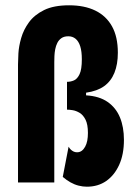

<svg xmlns="http://www.w3.org/2000/svg" viewBox="-20 -689 511 725"><path d="M308 16Q293 16 277 12Q261 8 246 -0.5Q231 -9 217 -21L239 -135Q243 -128 248 -123.5Q253 -119 258.5 -116.5Q264 -114 271 -114Q281 -114 288.5 -119.5Q296 -125 301.5 -135Q307 -145 309.5 -158Q312 -171 312 -187Q312 -219 303 -237Q294 -255 280.5 -263Q267 -271 254 -273Q241 -275 233 -275V-380Q247 -380 259.5 -385.5Q272 -391 280.5 -409Q289 -427 289 -465Q289 -495 283 -514Q277 -533 265.5 -542.5Q254 -552 238 -552Q222 -552 212 -545Q202 -538 196.5 -527Q191 -516 188.5 -503Q186 -490 185.5 -477Q185 -464 185 -454V0H48V-446Q48 -461 49.5 -487.5Q51 -514 60 -545.5Q69 -577 89.5 -605Q110 -633 146.5 -651Q183 -669 241 -669Q299 -669 340 -649Q381 -629 403 -589.5Q425 -550 425 -490Q425 -446 412 -414Q399 -382 373 -363.5Q347 -345 305 -339V-329Q355 -326 386.5 -304Q418 -282 433 -245.5Q448 -209 448 -161Q448 -106 430 -66.5Q412 -27 381 -5.5Q350 16 308 16Z"/></svg>

Font: Bricolage Grotesque 24pt Condensed
Style: Bold
Weight: 700
Width: 3
Designer: Mathieu Triay
Foundry: Atelier Triay
Version: Version 1.001;gftools[0.9.33.dev8+g029e19f]